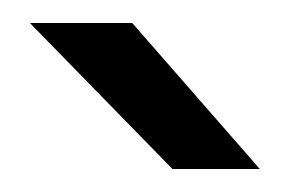

<svg xmlns="http://www.w3.org/2000/svg" viewBox="-20 -721 246 167"><path d="M130 -574H206L95 -701H6Z"/></svg>

Font: Unageo
Style: Light
Weight: 300
Designer: Richard Sepsi
Foundry: Richard Sepsi
Version: Version 2.000